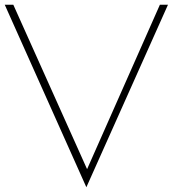

<svg xmlns="http://www.w3.org/2000/svg" viewBox="-20 -770 726 807"><path d="M686 -750 343 17 0 -750H36L346 -59L652 -750Z"/></svg>

Font: Poiret One
Style: Regular
Weight: 400
Designer: Denis Masharov (denis.masharov@gmail.com), Cyreal (Charset Expansion)
Foundry: Denis Masharov
Version: Version 1.101